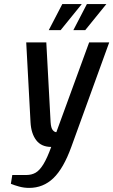

<svg xmlns="http://www.w3.org/2000/svg" viewBox="-20 -707 553 937"><path d="M122 210Q97 210 73.5 203.5Q50 197 33 190L40 147H109Q134 147 153.5 136Q173 125 191.5 95Q210 65 230 10Q182 10 157 -22.5Q132 -55 129 -110L108 -500H206L227 -110Q229 -82 237.5 -72Q246 -62 255 -62L415 -500H513L328 10Q290 115 240.5 162.5Q191 210 122 210ZM338 -560 404 -687H499L396 -560ZM218 -560 284 -687H379L276 -560Z"/></svg>

Font: Cuprum Medium
Style: Italic
Weight: 500
Italic angle: -10°
Version: Version 3.000